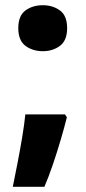

<svg xmlns="http://www.w3.org/2000/svg" viewBox="-20 -578 331 735"><path d="M50 -470Q50 -518 77.5 -538Q105 -558 144 -558Q182 -558 209.5 -538Q237 -518 237 -470Q237 -423 209.5 -402.5Q182 -382 144 -382Q105 -382 77.5 -402.5Q50 -423 50 -470ZM236 -129Q227 -93 213 -45Q199 3 182.5 51.5Q166 100 150 137H29Q38 93 47.5 44Q57 -5 65 -53Q73 -101 77 -140H229Z"/></svg>

Font: Noto Sans Meetei Mayek ExtraBold
Style: Regular
Weight: 800
Designer: Monotype Design Team and Neelakash Kshetrimayum
Foundry: Monotype Imaging Inc.
Version: Version 2.002; ttfautohint (v1.8.4.7-5d5b)